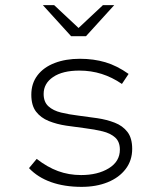

<svg xmlns="http://www.w3.org/2000/svg" viewBox="-20 -718 640 748"><path d="M298 10Q231 10 179 -8.5Q127 -27 93 -63L123 -99Q164 -67 206 -51.5Q248 -36 296 -36Q361 -36 404 -62.5Q447 -89 447 -135Q447 -166 428.5 -182.5Q410 -199 379 -206.5Q348 -214 311.5 -218.5Q275 -223 238 -228.5Q201 -234 170 -246.5Q139 -259 120.5 -283Q102 -307 102 -349Q102 -393 126 -424.5Q150 -456 193 -472.5Q236 -489 291 -489Q345 -489 390.5 -475.5Q436 -462 481 -430L455 -391Q417 -417 376 -430Q335 -443 289 -443Q224 -443 187 -418Q150 -393 150 -352Q150 -321 168.5 -304Q187 -287 218 -279.5Q249 -272 286 -267.5Q323 -263 359.5 -257.5Q396 -252 427 -240Q458 -228 476.5 -204Q495 -180 495 -138Q495 -93 469.5 -59.5Q444 -26 399.5 -8Q355 10 298 10ZM257 -577 147 -698H191L286 -609L381 -698H425L315 -577Z"/></svg>

Font: Red Hat Mono
Style: Regular
Weight: 300
Monospace: yes
Designer: Pentagram, MCKL
Foundry: Pentagram, MCKL
Version: Version 1.023